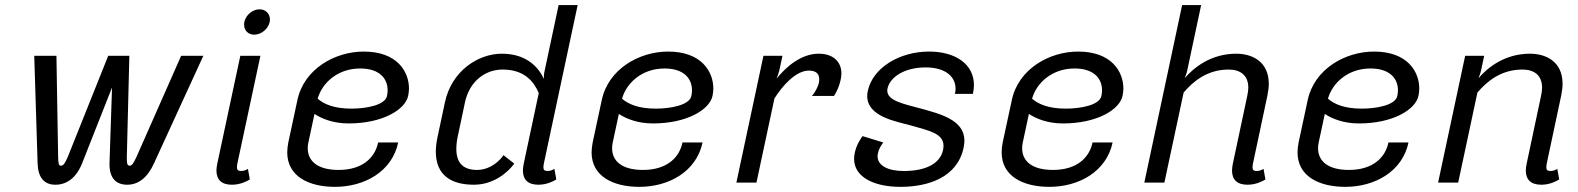

<svg xmlns="http://www.w3.org/2000/svg" viewBox="-20 -720 6223 757"><path d="M115 -500 128.3 -75C130 -23.3 151.7 8.3 198.3 8.3C240.8 8.3 279.2 -15.8 303.3 -75L421.7 -375L411.7 -75V-72.5C411.7 -15 440 8.3 481.7 8.3C528.3 8.3 563.3 -23.3 586.7 -75L781.7 -500H694.2L517.5 -100C506.7 -77.5 500.8 -66.7 491.7 -66.7C480 -66.7 480 -79.2 480 -100L490 -500H448.3H406.7L246.7 -100C236.7 -79.2 231.7 -66.7 220 -66.7C210.8 -66.7 210 -77.5 209.2 -100L202.5 -500Z M1043.3 -633.3C1044.2 -636.7 1044.2 -640 1044.2 -643.3C1044.2 -665.8 1027.5 -683.3 1003.3 -683.3C975.8 -683.3 949.2 -660.8 943.3 -633.3C942.5 -630 942.5 -626.7 942.5 -622.5C942.5 -600 958.3 -583.3 982.5 -583.3C1010 -583.3 1037.5 -605.8 1043.3 -633.3ZM965 -12.5 957.5 -54.2C951.7 -50.8 943.3 -45.8 930.8 -45.8C918.3 -45.8 914.2 -50 914.2 -60.8C914.2 -65 915 -69.2 915.8 -75L1006.7 -500H927.5L836.7 -75C835 -65 833.3 -56.7 833.3 -48.3C833.3 -12.5 852.5 8.3 894.2 8.3C928.3 8.3 954.2 -5.8 965 -12.5Z M1232.5 -330.8C1249.2 -391.7 1310 -450 1400 -450C1476.7 -450 1508.3 -410 1508.3 -364.2C1508.3 -356.7 1507.5 -349.2 1505.8 -341.7C1498.3 -305 1422.5 -291.7 1365.8 -291.7C1297.5 -291.7 1257.5 -309.2 1232.5 -330.8ZM1414.2 -516.7C1300.8 -516.7 1178.3 -448.3 1152.5 -325L1116.7 -158.3C1114.2 -144.2 1112.5 -131.7 1112.5 -119.2C1112.5 -24.2 1198.3 16.7 1300.8 16.7C1416.7 16.7 1525.8 -43.3 1550 -158.3H1470.8C1459.2 -100.8 1411.7 -50 1315 -50C1230.8 -50 1193.3 -85.8 1193.3 -135.8C1193.3 -142.5 1194.2 -150.8 1195.8 -158.3L1220 -270.8C1249.2 -251.7 1294.2 -233.3 1354.2 -233.3C1488.3 -233.3 1577.5 -287.5 1589.2 -341.7C1590.8 -350.8 1592.5 -360.8 1592.5 -370.8C1592.5 -436.7 1546.7 -516.7 1414.2 -516.7Z M2182.5 -700 2127.5 -441.7C2124.2 -429.2 2124.2 -418.3 2124.2 -409.2C2104.2 -452.5 2058.3 -508.3 1958.3 -508.3C1866.7 -508.3 1760.8 -441.7 1734.2 -316.7L1705.8 -183.3C1700.8 -160.8 1698.3 -140 1698.3 -122.5C1698.3 -25 1764.2 8.3 1848.3 8.3C1925.8 8.3 1982.5 -40 2007.5 -75L1965 -108.3C1954.2 -90.8 1915.8 -50 1860.8 -50C1809.2 -50 1779.2 -75 1779.2 -132.5C1779.2 -147.5 1780.8 -164.2 1785 -183.3L1813.3 -316.7C1830.8 -398.3 1891.7 -445.8 1961.7 -445.8C2047.5 -445.8 2085 -398.3 2104.2 -353.3L2045 -75C2043.3 -65 2041.7 -56.7 2041.7 -48.3C2041.7 -12.5 2060.8 8.3 2102.5 8.3C2136.7 8.3 2162.5 -5.8 2173.3 -12.5L2165.8 -54.2C2160 -50.8 2151.7 -45.8 2139.2 -45.8C2126.7 -45.8 2122.5 -50 2122.5 -60.8C2122.5 -65 2123.3 -69.2 2124.2 -75L2257.5 -700Z M2432.5 -330.8C2449.2 -391.7 2510 -450 2600 -450C2676.7 -450 2708.3 -410 2708.3 -364.2C2708.3 -356.7 2707.5 -349.2 2705.8 -341.7C2698.3 -305 2622.5 -291.7 2565.8 -291.7C2497.5 -291.7 2457.5 -309.2 2432.5 -330.8ZM2614.2 -516.7C2500.8 -516.7 2378.3 -448.3 2352.5 -325L2316.7 -158.3C2314.2 -144.2 2312.5 -131.7 2312.5 -119.2C2312.5 -24.2 2398.3 16.7 2500.8 16.7C2616.7 16.7 2725.8 -43.3 2750 -158.3H2670.8C2659.2 -100.8 2611.7 -50 2515 -50C2430.8 -50 2393.3 -85.8 2393.3 -135.8C2393.3 -142.5 2394.2 -150.8 2395.8 -158.3L2420 -270.8C2449.2 -251.7 2494.2 -233.3 2554.2 -233.3C2688.3 -233.3 2777.5 -287.5 2789.2 -341.7C2790.8 -350.8 2792.5 -360.8 2792.5 -370.8C2792.5 -436.7 2746.7 -516.7 2614.2 -516.7Z M3208.3 -508.3C3140 -508.3 3081.7 -459.2 3041.7 -410C3045.8 -420 3050 -430.8 3052.5 -441.7L3065 -500H2990L2883.3 0H2962.5L3033.3 -331.7C3065.8 -383.3 3118.3 -441.7 3169.2 -441.7C3202.5 -441.7 3210 -424.2 3210 -407.5C3210 -401.7 3209.2 -396.7 3208.3 -391.7C3205.8 -380 3192.5 -352.5 3180.8 -341.7H3268.3C3278.3 -357.5 3289.2 -380 3294.2 -404.2C3295.8 -413.3 3297.5 -421.7 3297.5 -430C3297.5 -479.2 3261.7 -508.3 3208.3 -508.3Z M3643.3 -516.7C3526.7 -516.7 3421.7 -453.3 3401.7 -362.5C3400 -355 3399.2 -348.3 3399.2 -341.7C3399.2 -260 3511.7 -241.7 3572.5 -225C3642.5 -205 3700 -194.2 3700 -145C3700 -140 3699.2 -135 3698.3 -129.2C3686.7 -73.3 3627.5 -45.8 3543.3 -45.8C3481.7 -45.8 3440 -66.7 3440 -104.2C3440 -108.3 3440.8 -112.5 3441.7 -116.7C3445 -131.7 3451.7 -144.2 3462.5 -158.3L3380.8 -183.3C3372.5 -171.7 3356.7 -149.2 3350 -116.7C3348.3 -108.3 3347.5 -100.8 3347.5 -93.3C3347.5 -23.3 3423.3 16.7 3530 16.7C3639.2 16.7 3754.2 -20 3779.2 -137.5C3780.8 -147.5 3782.5 -155.8 3782.5 -165C3782.5 -247.5 3686.7 -270.8 3611.7 -291.7C3544.2 -310 3478.3 -322.5 3478.3 -362.5C3478.3 -365 3478.3 -367.5 3479.2 -370.8C3488.3 -415 3544.2 -454.2 3630 -454.2C3705.8 -454.2 3747.5 -419.2 3747.5 -370C3747.5 -363.3 3746.7 -356.7 3745 -350H3815.8C3818.3 -361.7 3820 -373.3 3820 -384.2C3820 -467.5 3746.7 -516.7 3643.3 -516.7Z M4049.2 -330.8C4065.8 -391.7 4126.7 -450 4216.7 -450C4293.3 -450 4325 -410 4325 -364.2C4325 -356.7 4324.2 -349.2 4322.5 -341.7C4315 -305 4239.2 -291.7 4182.5 -291.7C4114.2 -291.7 4074.2 -309.2 4049.2 -330.8ZM4230.8 -516.7C4117.5 -516.7 3995 -448.3 3969.2 -325L3933.3 -158.3C3930.8 -144.2 3929.2 -131.7 3929.2 -119.2C3929.2 -24.2 4015 16.7 4117.5 16.7C4233.3 16.7 4342.5 -43.3 4366.7 -158.3H4287.5C4275.8 -100.8 4228.3 -50 4131.7 -50C4047.5 -50 4010 -85.8 4010 -135.8C4010 -142.5 4010.8 -150.8 4012.5 -158.3L4036.7 -270.8C4065.8 -251.7 4110.8 -233.3 4170.8 -233.3C4305 -233.3 4394.2 -287.5 4405.8 -341.7C4407.5 -350.8 4409.2 -360.8 4409.2 -370.8C4409.2 -436.7 4363.3 -516.7 4230.8 -516.7Z M4969.2 -12.5 4961.7 -54.2C4955.8 -50.8 4947.5 -45.8 4935 -45.8C4922.5 -45.8 4918.3 -50 4918.3 -60.8C4918.3 -65 4919.2 -69.2 4920 -75L4976.7 -341.7C4980 -359.2 4982.5 -375 4982.5 -389.2C4982.5 -480.8 4912.5 -508.3 4854.2 -508.3C4755 -508.3 4687.5 -454.2 4650.8 -411.7C4654.2 -420 4658.3 -430 4660.8 -441.7L4715.8 -700H4640.8L4491.7 0H4570.8L4646.7 -355C4684.2 -399.2 4740 -445.8 4824.2 -445.8C4869.2 -445.8 4901.7 -424.2 4901.7 -374.2C4901.7 -365 4900 -353.3 4897.5 -341.7L4840.8 -75C4839.2 -65 4837.5 -56.7 4837.5 -48.3C4837.5 -12.5 4856.7 8.3 4898.3 8.3C4932.5 8.3 4958.3 -5.8 4969.2 -12.5Z M5215.8 -330.8C5232.5 -391.7 5293.3 -450 5383.3 -450C5460 -450 5491.7 -410 5491.7 -364.2C5491.7 -356.7 5490.8 -349.2 5489.2 -341.7C5481.7 -305 5405.8 -291.7 5349.2 -291.7C5280.8 -291.7 5240.8 -309.2 5215.8 -330.8ZM5397.5 -516.7C5284.2 -516.7 5161.7 -448.3 5135.8 -325L5100 -158.3C5097.5 -144.2 5095.8 -131.7 5095.8 -119.2C5095.8 -24.2 5181.7 16.7 5284.2 16.7C5400 16.7 5509.2 -43.3 5533.3 -158.3H5454.2C5442.5 -100.8 5395 -50 5298.3 -50C5214.2 -50 5176.7 -85.8 5176.7 -135.8C5176.7 -142.5 5177.5 -150.8 5179.2 -158.3L5203.3 -270.8C5232.5 -251.7 5277.5 -233.3 5337.5 -233.3C5471.7 -233.3 5560.8 -287.5 5572.5 -341.7C5574.2 -350.8 5575.8 -360.8 5575.8 -370.8C5575.8 -436.7 5530 -516.7 5397.5 -516.7Z M6127.5 -12.5 6120 -54.2C6114.2 -50.8 6105.8 -45.8 6093.3 -45.8C6080.8 -45.8 6076.7 -50 6076.7 -60.8C6076.7 -65 6077.5 -69.2 6078.3 -75L6135 -341.7C6138.3 -359.2 6140.8 -375 6140.8 -389.2C6140.8 -480.8 6070.8 -508.3 6012.5 -508.3C5913.3 -508.3 5845.8 -454.2 5809.2 -411.7C5812.5 -420 5816.7 -430 5819.2 -441.7L5831.7 -500H5756.7L5650 0H5729.2L5805 -355C5842.5 -399.2 5898.3 -445.8 5982.5 -445.8C6027.5 -445.8 6060 -424.2 6060 -374.2C6060 -365 6058.3 -353.3 6055.8 -341.7L5999.2 -75C5997.5 -65 5995.8 -56.7 5995.8 -48.3C5995.8 -12.5 6015 8.3 6056.7 8.3C6090.8 8.3 6116.7 -5.8 6127.5 -12.5Z"/></svg>

Font: BoonHome
Style: Book Oblique
Weight: 400
Italic angle: -12°
Designer: Sungsit Sawaiwan
Foundry: Sungsit Sawaiwan
Version: Version 0.2